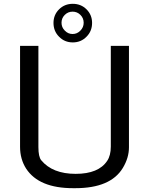

<svg xmlns="http://www.w3.org/2000/svg" viewBox="-20 -970 780 1005"><path d="M623 -91Q655 -144 655 -199V-730H560V-203Q560 -156 541 -128Q496 -60 376 -60Q255 -60 196 -131Q181 -149 181 -200V-730H85V-201Q85 -137 117 -87Q184 15 363 15H374Q559 15 623 -91ZM302 -851Q302 -875 319 -892Q336 -909 360 -909Q384 -909 401 -892Q418 -875 418 -851Q418 -827 401 -810Q384 -792 360 -792Q336 -792 319 -810Q302 -827 302 -851ZM260 -850Q260 -807 289 -778Q318 -748 361 -748Q404 -748 433 -778Q462 -807 462 -850Q462 -892 433 -921Q404 -950 361 -950Q318 -950 289 -921Q260 -892 260 -850Z"/></svg>

Font: Sawarabi Gothic
Style: Regular
Weight: 400
Designer: mshio (mshio@users.sourceforge.jp)
Version: Version 20141215